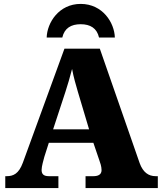

<svg xmlns="http://www.w3.org/2000/svg" viewBox="-20 -963 828 983"><path d="M299 -771C310 -819 344 -839 393 -839C442 -839 476 -819 487 -771H568C566 -846 506 -943 393 -943C281 -943 221 -846 219 -771ZM279 0V-61H230C202 -61 193 -73 193 -93C193 -112 203 -144 207 -160L230 -232H458L489 -141C492 -133 500 -111 500 -92C500 -67 479 -61 458 -61H418V0H788V-61H777C740 -61 712 -81 695 -128L491 -714H310L97 -130C76 -73 48 -61 14 -61H7V0ZM315 -493C326 -527 338 -567 349 -610C357 -566 369 -527 379 -492L436 -301H252Z"/></svg>

Font: UArctic Serif Black
Style: Regular
Weight: 900
Designer: Customization by Puisto advertising & original work Monotype Design Team
Foundry: Monotype Imaging Inc.
Version: Version 2.004